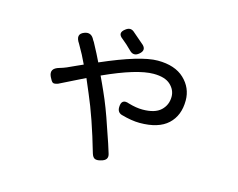

<svg xmlns="http://www.w3.org/2000/svg" viewBox="-95 -761 1190 962"><g transform="rotate(15 500.0 -280.5)"><path d="M487.3 -612.3Q497.1 -604.5 518.6 -585.4Q540 -566.4 549.8 -558.6Q573.2 -535.2 543.9 -511.7Q519.5 -492.2 498 -512.7Q468.8 -542 445.3 -560.5Q411.1 -585 446.3 -610.4Q467.8 -627 487.3 -612.3ZM483.4 -115.2Q516.6 -20.5 525.4 10.7Q537.1 44.9 497.1 54.7Q477.5 60.5 466.3 55.7Q455.1 50.8 449.2 31.2Q399.4 -141.6 350.6 -253.9L320.3 -325.2Q207 -268.6 190.4 -260.7Q170.9 -253.9 163.6 -258.8Q156.2 -263.7 146.5 -284.2Q127 -325.2 176.8 -338.9Q194.3 -343.8 211.4 -351.1Q228.5 -358.4 252 -369.6Q275.4 -380.9 290 -386.7Q269.5 -431.6 240.2 -481.4Q210 -525.4 251 -541Q286.1 -554.7 303.7 -517.6L309.6 -508.8Q340.8 -451.2 357.4 -416Q554.7 -502 643.6 -502Q733.4 -502 781.7 -456.1Q830.1 -410.2 830.1 -344.7Q830.1 -266.6 781.7 -221.7Q733.4 -176.8 635.7 -176.8Q593.8 -176.8 539.1 -192.4Q515.6 -200.2 516.6 -227.5Q517.6 -272.5 559.6 -256.8Q599.6 -245.1 631.8 -245.1Q696.3 -245.1 726.6 -273.4Q756.8 -301.8 756.8 -344.7Q756.8 -379.9 728.5 -406.2Q700.2 -432.6 640.6 -432.6Q554.7 -432.6 385.7 -355.5Q391.6 -342.8 402.8 -318.8Q414.1 -294.9 418.9 -283.2Q452.1 -210 483.4 -115.2Z"/></g></svg>

Font: GenSenMaruGothic TW TTF Regular
Style: Regular
Weight: 400
Version: Version 1.301